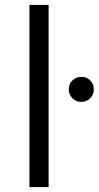

<svg xmlns="http://www.w3.org/2000/svg" viewBox="-20 -762 405 782"><path d="M100 -742H178V0H100ZM311 -449Q333 -449 347.5 -434.5Q362 -420 362 -398Q362 -377 347.5 -362Q333 -347 311 -347Q290 -347 275 -362Q260 -377 260 -398Q260 -420 275 -434.5Q290 -449 311 -449Z"/></svg>

Font: Alexandria Light
Style: Regular
Weight: 300
Designer: Mohamed Gaber
Foundry: Kief Type Foundry
Version: Version 5.100